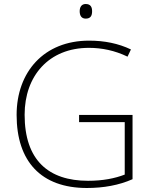

<svg xmlns="http://www.w3.org/2000/svg" viewBox="-20 -929 762 959"><path d="M408 -909C387 -909 378 -893 378 -873C378 -851 387 -836 408 -836C433 -836 440 -851 440 -873C440 -893 433 -909 408 -909ZM375 -355V-319H603V-57C554 -38 494 -26 420 -26C222 -26 103 -129 103 -356C103 -550 224 -690 424 -690C488 -690 553 -677 617 -646L634 -682C571 -712 502 -726 425 -726C199 -726 63 -569 63 -355C63 -123 185 10 414 10C497 10 575 -4 642 -34V-355Z"/></svg>

Font: Noto Sans Sinhala ExtraLight
Style: Regular
Weight: 200
Designer: Jelle Bosma - Monotype Design Team
Foundry: Monotype Imaging Inc.
Version: Version 2.006